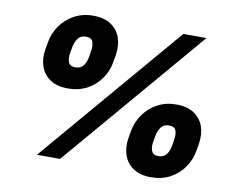

<svg xmlns="http://www.w3.org/2000/svg" viewBox="-80 -847 1201 967"><g transform="rotate(10 520.0 -363.5)"><path d="M258.8 -356Q203.6 -356 168.5 -379.2Q133.3 -402.3 119.4 -442.1Q105.5 -481.9 113.3 -529.8L119.1 -564Q127 -612.8 154.5 -652.6Q182.1 -692.4 225.1 -715.8Q268.1 -739.3 322.3 -739.3Q377.9 -739.3 413.1 -715.8Q448.2 -692.4 461.9 -652.6Q475.6 -612.8 467.8 -564L461.9 -529.8Q454.1 -481 427 -441.7Q399.9 -402.3 356.9 -379.2Q314 -356 258.8 -356ZM276.9 -467.3Q305.2 -467.3 318.8 -486.1Q332.5 -504.9 336.4 -529.8L341.8 -564Q346.2 -588.9 339.6 -608.9Q333 -628.9 303.7 -628.9Q275.9 -628.9 262.2 -608.4Q248.5 -587.9 244.6 -564L238.8 -529.8Q234.9 -504.9 242.4 -486.1Q250 -467.3 276.9 -467.3ZM748.5 11.7Q693.4 11.7 658.2 -11.7Q623 -35.2 609.1 -74.7Q595.2 -114.3 603 -162.6L608.9 -196.8Q616.7 -245.6 644.3 -285.2Q671.9 -324.7 714.8 -348.1Q757.8 -371.6 812 -371.6Q867.7 -371.6 902.8 -348.1Q938 -324.7 951.7 -285.2Q965.3 -245.6 957.5 -196.8L951.7 -162.6Q943.8 -113.8 916.7 -74.2Q889.6 -34.7 846.7 -11.5Q803.7 11.7 748.5 11.7ZM766.6 -99.6Q794.9 -99.6 808.3 -118.7Q821.8 -137.7 826.2 -162.6L831.5 -196.8Q835.9 -221.7 829.3 -241.5Q822.8 -261.2 793.5 -261.2Q765.6 -261.2 752 -240.7Q738.3 -220.2 734.4 -196.8L728.5 -162.6Q724.6 -137.7 732.2 -118.7Q739.7 -99.6 766.6 -99.6ZM163.6 0 784.2 -727.5H902.8L282.2 0Z"/></g></svg>

Font: Inter 17pt Black
Style: Italic
Weight: 900
Italic angle: -9.3988°
Version: Version 4.001;git-66647c0bb